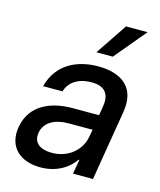

<svg xmlns="http://www.w3.org/2000/svg" viewBox="-118 -867 804 963"><g transform="rotate(15 284.5 -385.0)"><path d="M183.2 12.1C273.4 12.1 331.7 -33.7 358.7 -74.6H362.9L350.1 0H453.8L513.8 -362.2C540.5 -521 421.2 -552.6 334.5 -552.6C235.8 -552.6 125.4 -513.8 91.6 -384.9H192.5C206.7 -435 252.5 -466.6 323.5 -466.6C391.7 -466.6 418.3 -429.3 408.7 -369L400.6 -316.8H262.8C156.2 -316.8 46.9 -277.7 25.9 -154.1C8.5 -47.2 79.5 12.1 183.2 12.1ZM130 -152.7C138.8 -209.5 193.2 -237.9 262.1 -237.9H388.1L380.3 -196.7C368.3 -131.4 307.9 -73.2 219.5 -73.2C159.4 -73.2 121.4 -100.1 130 -152.7ZM305.8 -618.3H391L527.7 -782H415.8Z"/></g></svg>

Font: Margiela Sans Medium
Style: Italic
Weight: 500
Italic angle: -9.39999°
Designer: Stefan Endress, Andreas Faust
Version: Version 1.100;FEAKit 1.0